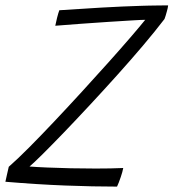

<svg xmlns="http://www.w3.org/2000/svg" viewBox="-32 -685 644 712"><path d="M402 7Q313.5 7 210 3Q106.5 -1 -12 -11Q-10 -20 -6 -38.2Q-2 -56.5 0.5 -66.5Q32 -94 76 -138.2Q120 -182.5 170.5 -236Q221 -289.5 272.5 -345.8Q324 -402 370.5 -454Q417 -506 452.5 -547.2Q488 -588.5 506.5 -611.5Q493 -611.5 455.8 -609.2Q418.5 -607 369 -603.8Q319.5 -600.5 267.8 -596.8Q216 -593 173 -589.5Q174 -594 175.8 -602Q177.5 -610 179.5 -618.5Q184 -636.5 188 -647Q260 -652 343 -656.8Q426 -661.5 494 -663.5Q500 -664 520 -664.2Q540 -664.5 561 -664.8Q582 -665 591.5 -665Q590.5 -655.5 587 -643.5Q581.5 -623 578 -614.5Q544 -570 498.5 -516.2Q453 -462.5 402 -405.8Q351 -349 300.2 -294.5Q249.5 -240 204.8 -193.5Q160 -147 126.8 -114Q93.5 -81 77.5 -67.5Q102.5 -65.5 142.8 -63.8Q183 -62 230 -61Q277 -60 323 -60Q351 -60 377.2 -60.5Q403.5 -61 425 -62Q424 -55.5 421.5 -46.8Q419 -38 416 -29Q412.5 -18.5 408.5 -8.2Q404.5 2 402 7Z"/></svg>

Font: Grandstander ExtraLight
Style: Italic
Weight: 200
Italic angle: -15°
Designer: Tyler Finck
Foundry: Etcetera Type Co
Version: Version 1.200; ttfautohint (v1.8.3)